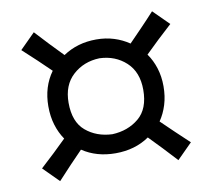

<svg xmlns="http://www.w3.org/2000/svg" viewBox="-67 -694 786 712"><g transform="rotate(-10 326.0 -337.5)"><path d="M549.3 -57.1Q523.9 -85 499.5 -110.6Q475.1 -136.2 452.1 -159.7Q398.4 -122.6 324.7 -122.6Q253.4 -122.6 200.2 -158.2Q177.7 -135.3 153.3 -109.6Q128.9 -84 104 -56.6L45.9 -114.7Q72.8 -139.2 98.1 -163.1Q123.5 -187 146 -209.5Q128.4 -234.9 118.7 -266.8Q108.9 -298.8 108.9 -336.9Q108.9 -410.6 147.9 -464.4Q101.1 -510.3 46.4 -560.1L103.5 -617.2Q128.9 -589.4 153.6 -563.5Q178.2 -537.6 201.2 -514.2Q255.4 -550.8 326.7 -550.8Q362.3 -550.8 393.3 -541Q424.3 -531.2 449.7 -513.7Q472.7 -537.1 498 -563.5Q523.4 -589.8 548.8 -617.7L607.4 -559.6Q551.8 -509.3 504.4 -462.4Q522.5 -437 532.5 -405.3Q542.5 -373.5 542.5 -336.9Q542.5 -299.3 532.7 -267.6Q522.9 -235.8 505.4 -210.4Q528.3 -188 554 -163.6Q579.6 -139.2 606.4 -114.3ZM324.7 -194.3Q384.3 -196.8 425.3 -231Q466.3 -265.1 466.3 -336.9Q466.3 -403.8 426 -440.9Q385.7 -478 326.2 -480Q267.1 -478 226.1 -440.9Q185.1 -403.8 185.1 -336.9Q185.1 -265.1 225.3 -231Q265.6 -196.8 324.7 -194.3Z"/></g></svg>

Font: Pinar DS4-Regular
Style: Regular
Weight: 400
Designer: Amin Abedi
Version: Version 2.000